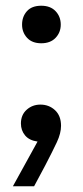

<svg xmlns="http://www.w3.org/2000/svg" viewBox="-20 -490 289 670"><path d="M111 4Q82 0 67.5 -17.5Q53 -35 53 -59Q53 -89 73 -107Q93 -125 121 -125Q151 -125 172 -105.5Q193 -86 193 -51Q193 -25 178.5 6Q164 37 138 87L99 160H25ZM124 -339Q92 -339 74.5 -358Q57 -377 57 -404Q57 -432 74 -451Q91 -470 124 -470Q156 -470 174 -451Q192 -432 192 -404Q192 -377 174 -358Q156 -339 124 -339Z"/></svg>

Font: Tilda Sans Semibold
Style: Regular
Weight: 600
Designer: ParaType Ltd
Foundry: ParaType Ltd
Version: Version 1.009